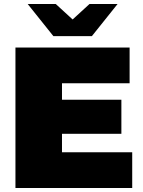

<svg xmlns="http://www.w3.org/2000/svg" viewBox="-20 -937 713 957"><path d="M57 0V-700H626V-522H289V-440H585V-270H289V-178H639V0ZM246 -757 118 -917H258L342 -840L426 -917H566L438 -757Z"/></svg>

Font: Montserrat Black
Style: Regular
Weight: 900
Designer: Julieta Ulanovsky
Foundry: Julieta Ulanovsky
Version: Version 9.000; ttfautohint (v1.8.4.7-5d5b)